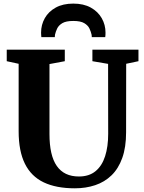

<svg xmlns="http://www.w3.org/2000/svg" viewBox="-20 -1012 778 1040"><path d="M385.5 8Q284.5 8 216.8 -24.2Q149 -56.5 115 -125Q81 -193.5 81 -301V-666.5L16.5 -680.5V-743H331V-680.5L248 -665V-286Q248 -228 257.8 -185Q267.5 -142 287.5 -113.2Q307.5 -84.5 337.5 -70.2Q367.5 -56 407.5 -56Q462.5 -56 497.5 -84.8Q532.5 -113.5 549.2 -165.5Q566 -217.5 566 -287L565.5 -666L480.5 -680.5V-743H730V-680.5L663.5 -666.5L663 -295.5Q663 -214 642.2 -156.2Q621.5 -98.5 584 -62.2Q546.5 -26 495.8 -9Q445 8 385.5 8ZM377 -992.5Q433 -992.5 472 -970.8Q511 -949 531.2 -913.2Q551.5 -877.5 551.5 -835.5Q551.5 -828.5 551.2 -822.5Q551 -816.5 550 -811H477Q477 -813 477 -816.8Q477 -820.5 476 -824.5Q472.5 -840.5 464.5 -857.5Q456.5 -874.5 436.5 -886.5Q416.5 -898.5 377 -898.5Q337.5 -898.5 317.5 -886.5Q297.5 -874.5 289.5 -857.2Q281.5 -840 278 -824.5Q277.5 -820.5 277.2 -816.8Q277 -813 277 -811H204Q203.5 -816.5 203 -822.8Q202.5 -829 202.5 -835.5Q202.5 -878 222.8 -913.8Q243 -949.5 282 -971Q321 -992.5 377 -992.5Z"/></svg>

Font: Merriweather 28pt ExtraBold
Style: Regular
Weight: 800
Version: Version 2.100